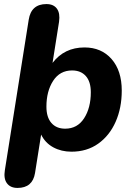

<svg xmlns="http://www.w3.org/2000/svg" viewBox="-20 -734 650 943"><path d="M66 189Q31 189 14 166Q-3 143 4 101L121 -637Q133 -714 208 -714Q243 -714 259.5 -691.5Q276 -669 270 -627L238 -425Q296 -501 395 -501Q478 -501 528 -444Q578 -387 578 -289Q578 -204 548 -136Q518 -68 462.5 -28.5Q407 11 331 11Q281 11 241.5 -10.5Q202 -32 182 -73L152 116Q140 189 66 189ZM300 -102Q360 -102 393 -153Q426 -204 426 -281Q426 -333 401.5 -360.5Q377 -388 334 -388Q274 -388 241 -337Q208 -286 208 -210Q208 -158 232.5 -130Q257 -102 300 -102Z"/></svg>

Font: Nunito ExtraBold
Style: Italic
Weight: 800
Italic angle: -9°
Designer: Vernon Adams
Foundry: Vernon Adams
Version: Version 3.601; ttfautohint (v1.8.2.53-6de2)